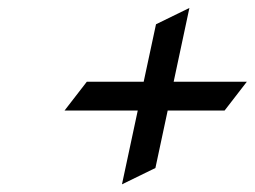

<svg xmlns="http://www.w3.org/2000/svg" viewBox="-20 -613 647 488"><path d="M461.4 -592.8 421.4 -405.3H607.4L550.8 -332H406.2L375 -186L290 -144.5L330.1 -332H144L200.7 -405.3H345.2L376.5 -551.3Z"/></svg>

Font: Modern Antiqua
Style: Book Oblique
Weight: 400
Italic angle: -12°
Designer: Wojciech Kalinowski "wmk69" (wmk69@o2.pl)
Foundry: Wojciech Kalinowski "wmk69" (wmk69@o2.pl)
Version: Version 3.1.0; 2021-05-28